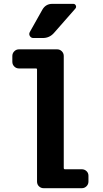

<svg xmlns="http://www.w3.org/2000/svg" viewBox="-20 -990 540 1010"><path d="M410.2 -99.6Q424.8 -99.6 435.1 -89.8Q445.3 -80.1 445.3 -65.4V-35.2Q445.3 -20.5 435.1 -10.3Q424.8 0 410.2 0H210Q195.3 0 185.1 -9.8Q174.8 -19.5 174.8 -35.2V-625Q174.8 -629.9 169.9 -629.9H80.1Q65.4 -629.9 55.2 -640.1Q44.9 -650.4 44.9 -665V-695.3Q44.9 -710 55.2 -720.2Q65.4 -730.5 80.1 -730.5H280.3Q294.9 -730.5 305.2 -720.2Q315.4 -710 315.4 -695.3V-105.5Q315.4 -100.6 320.3 -99.6ZM254.9 -969.7H365.2Q375 -969.7 378.9 -960.9Q382.8 -952.1 376 -944.3L263.7 -816.4Q240.2 -790 205.1 -790H155.3Q143.6 -790 137.2 -800.3Q130.9 -810.5 136.7 -821.3L203.1 -939.5Q220.7 -969.7 254.9 -969.7Z"/></svg>

Font: Rounded-L Mgen+ 1mn bold
Style: Bold
Weight: 700
Designer: [Source Han Sans]
Ryoko NISHIZUKA  (kana & ideographs); Paul D. Hunt (Latin, Greek & Cyrillic); Wenlong ZHANG  (bopomofo
Version: Version 1.059.20150602